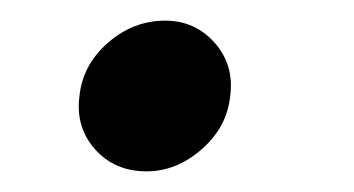

<svg xmlns="http://www.w3.org/2000/svg" viewBox="-20 -153 343 186"><path d="M122 13Q91 13 72 -8.5Q53 -30 57 -60Q60 -90 84.5 -111.5Q109 -133 140 -133Q169 -133 188 -111.5Q207 -90 203 -60Q200 -30 175.5 -8.5Q151 13 122 13Z"/></svg>

Font: Inclusive Sans Medium
Style: Italic
Weight: 500
Italic angle: -7°
Designer: Olivia King
Foundry: Olivia King
Version: Version 2.004